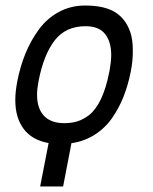

<svg xmlns="http://www.w3.org/2000/svg" viewBox="-20 -524 558 698"><path d="M303.2 -105Q354 -145.5 376.5 -258.8Q377 -260.3 377.4 -263.2Q377.9 -266.1 378.4 -267.6Q384.3 -301.3 384.3 -323.2Q384.3 -372.6 361.8 -400.6Q339.4 -428.7 291 -428.7Q218.8 -428.7 178.7 -377Q138.7 -325.2 120.1 -229Q114.7 -201.2 114.7 -179.7Q114.7 -129.9 139.9 -103Q165 -76.2 214.4 -76.2Q242.2 -76.7 262 -83Q281.7 -89.4 303.2 -105ZM156.7 -3.9Q96.7 -14.6 66.2 -55.2Q35.6 -95.7 35.6 -160.6Q35.6 -189.9 42.5 -226.6Q53.2 -282.7 73 -330.6Q92.8 -378.4 122.3 -418.2Q151.9 -458 194.8 -481Q237.8 -503.9 289.1 -503.9Q359.4 -503.9 398.4 -479.7Q437.5 -455.6 454.1 -405.8Q462.9 -379.4 462.9 -339.4Q462.9 -300.8 455.6 -265.1Q445.8 -214.8 429.2 -172.9Q412.6 -130.9 387.2 -94.5Q361.8 -58.1 324.2 -34.2Q286.6 -10.3 239.7 -3.4L209.5 153.8H126Z"/></svg>

Font: Fantasque Sans Mono
Style: Italic
Weight: 400
Italic angle: -11°
Monospace: yes
Designer: Jany Belluz
Version: Version 1.8.0 ; ttfautohint (v1.8.2)